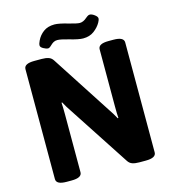

<svg xmlns="http://www.w3.org/2000/svg" viewBox="-125 -976 970 1080"><g transform="rotate(-15 359.5 -435.5)"><path d="M69 -30V-670Q69 -702 129 -702H172Q196 -702 212 -696.5Q228 -691 238 -675L463 -328Q483 -299 499 -269L503 -270Q501 -293 501 -338V-670Q501 -702 561 -702H590Q650 -702 650 -670V-30Q650 2 590 2H552Q528 2 512 -3.5Q496 -9 486 -25L256 -377Q236 -406 220 -436L216 -435Q218 -412 218 -367V-30Q218 2 158 2H129Q69 2 69 -30ZM180 -778Q180 -789 188 -805Q201 -833 226.5 -852Q252 -871 291 -871Q317 -871 371 -855Q416 -842 432 -842Q453 -842 474 -861Q475 -862 482.5 -867.5Q490 -873 497 -873Q509 -873 524.5 -861.5Q540 -850 540 -840Q540 -831 532 -817Q518 -792 492 -772.5Q466 -753 428 -753Q402 -753 348 -769Q303 -782 284 -782Q271 -782 261.5 -776.5Q252 -771 243 -762Q231 -750 223 -750Q212 -750 196 -759Q180 -768 180 -778Z"/></g></svg>

Font: Asap-Bold
Style: Bold
Weight: 700
Designer: Pablo Cosgaya
Foundry: Omnibus-Type
Version: Version 2.000; ttfautohint (v1.8)